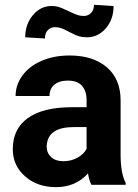

<svg xmlns="http://www.w3.org/2000/svg" viewBox="-20 -769 576 799"><path d="M360.4 0Q350.6 -19 346.2 -47.4Q294.9 9.8 212.9 9.8Q135.3 9.8 84.2 -35.2Q33.2 -80.1 33.2 -148.4Q33.2 -232.4 95.5 -277.3Q157.7 -322.3 275.4 -322.8H340.3V-353Q340.3 -389.6 321.5 -411.6Q302.7 -433.6 262.2 -433.6Q226.6 -433.6 206.3 -416.5Q186 -399.4 186 -369.6H44.9Q44.9 -415.5 73.2 -454.6Q101.6 -493.7 153.3 -515.9Q205.1 -538.1 269.5 -538.1Q367.2 -538.1 424.6 -489Q481.9 -439.9 481.9 -351.1V-122.1Q482.4 -46.9 502.9 -8.3V0ZM243.7 -98.1Q274.9 -98.1 301.3 -112.1Q327.6 -126 340.3 -149.4V-240.2H287.6Q181.6 -240.2 174.8 -167L174.3 -158.7Q174.3 -132.3 192.9 -115.2Q211.4 -98.1 243.7 -98.1ZM452.6 -743.7Q452.6 -688.5 420.4 -651.1Q388.2 -613.8 341.8 -613.8Q323.2 -613.8 308.8 -617.9Q294.4 -622.1 269 -635.7Q243.7 -649.4 232.4 -652.6Q221.2 -655.8 208 -655.8Q190.9 -655.8 179 -643.6Q167 -631.3 167 -608.9L85 -613.8Q85 -668 116.9 -706.1Q148.9 -744.1 195.3 -744.1Q210 -744.1 222.9 -740.5Q235.8 -736.8 265.1 -722.7Q294.4 -708.5 305.7 -705.6Q316.9 -702.6 329.1 -702.6Q346.2 -702.6 358.6 -714.6Q371.1 -726.6 371.1 -749Z"/></svg>

Font: SteelSelectRoboto
Style: Roboto-Bold
Weight: 700
Designer: Google
Version: Version 2.137; 2017